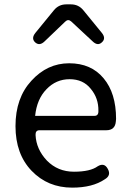

<svg xmlns="http://www.w3.org/2000/svg" viewBox="-20 -847 594 880"><path d="M311 13Q199 13 125 -64Q51 -141 51 -269Q51 -398 124 -477Q197 -557 297 -557Q398 -557 455 -488Q512 -420 512 -302L511 -291Q508 -250 467 -250H161Q142 -250 143 -228Q146 -163 195 -111Q245 -60 319 -60Q394 -60 428 -85Q458 -103 474 -73Q491 -43 460 -25Q404 13 311 13ZM141 -316H413Q432 -316 431 -339Q432 -397 396 -440Q361 -484 299 -484Q237 -484 193 -438Q149 -393 141 -316ZM141 -653Q122 -671 142 -696L227 -800Q249 -827 284 -827H305Q340 -827 362 -800L447 -696Q467 -671 447 -653Q428 -635 405 -657L306 -749Q292 -761 279 -748L184 -657Q161 -635 141 -653Z"/></svg>

Font: Swei Gothic CJK TC Regular
Style: Regular
Weight: 400
Version: Version 2.129